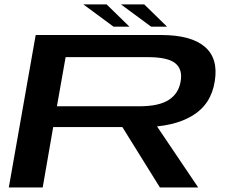

<svg xmlns="http://www.w3.org/2000/svg" viewBox="-20 -830 1030 850"><path d="M19 0H169L215.5 -267.5H612.5Q748.5 -267.5 832 -318Q915.5 -368.5 931 -471.5Q947 -572 886 -623.5Q825 -675 693.5 -675H138ZM688 0H857.5L640 -322.5H487.5ZM232 -359.5 270.5 -577H635Q723 -577 756.2 -549.8Q789.5 -522.5 779.5 -468.5Q770.5 -415.5 726.8 -387.5Q683 -359.5 596.5 -359.5ZM649 -712H719.5L618.5 -810.5H515.5ZM482.5 -712H553L452 -810.5H349Z"/></svg>

Font: Anybody ExtraExpanded Medium
Style: Italic
Weight: 500
Width: 8
Italic angle: -10°
Version: Version 1.113;gftools[0.9.25]